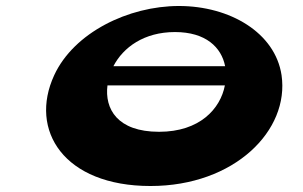

<svg xmlns="http://www.w3.org/2000/svg" viewBox="-20 -604 1012 641"><path d="M731.6 -383H358.6C391.2 -446 461.1 -497 564.1 -497C667.1 -497 719.2 -446 731.6 -383ZM338.8 -319H730.8C715.9 -241 647.1 -164 511.1 -164C371.1 -164 328.9 -241 338.8 -319ZM161 -353C75.9 -169 193.4 17 482.4 17C763.4 17 946.9 -169 920 -353C898.7 -495 747.4 -584 577.4 -584C408.4 -584 226.7 -495 161 -353Z"/></svg>

Font: Hussar Milosc
Style: Obl
Weight: 700
Foundry: Cannot Into Space Fonts
Version: Version 1.02